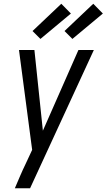

<svg xmlns="http://www.w3.org/2000/svg" viewBox="-20 -786 567 1021"><path d="M59 215Q73 182 87 149.5Q101 117 117 84L151 11L81 -520H163L208 -91L397 -520H479L140 215ZM365 -579 323 -621 476 -766 527 -714ZM195 -579 153 -621 306 -766 357 -714Z"/></svg>

Font: Iosevka Oblique
Style: Regular
Weight: 400
Italic angle: -9°
Monospace: yes
Designer: Belleve Invis
Foundry: Belleve Invis
Version: Version 32.5.0; ttfautohint (v1.8.4)